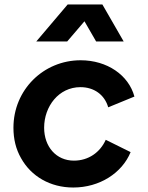

<svg xmlns="http://www.w3.org/2000/svg" viewBox="-20 -825 660 857"><path d="M280 -640 357 -730 409 -640H532L437 -805H282L142 -640ZM307 12C425 12 525 -53 563 -146L452 -201C427 -145 375 -108 310 -108C231 -108 177 -170 177 -255C177 -350 242 -436 339 -436C400 -436 447 -402 463 -346L580 -394C554 -490 458 -556 340 -556C174 -556 40 -424 40 -255C40 -204 51 -159 74 -119C119 -38 204 12 307 12Z"/></svg>

Font: Plus Jakarta Sans
Style: Bold Italic
Weight: 700
Italic angle: -8°
Designer: Gumpita Rahayu
Foundry: Tokotype
Version: Version 2.071;gftools[0.9.30]